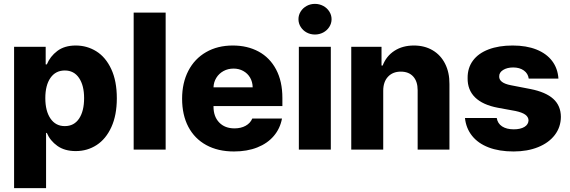

<svg xmlns="http://www.w3.org/2000/svg" viewBox="-20 -772 2943 991"><path d="M52.7 -530.3H215.8V-439.5H221.7Q238.8 -481 275.9 -509Q313 -537.1 371.1 -537.1Q429.2 -537.1 477.3 -507.1Q525.4 -477.1 554.2 -415.5Q583 -354 583 -264.6Q583 -177.7 554.9 -116.2Q526.9 -54.7 478.8 -23.4Q430.7 7.8 371.1 7.8Q314 7.8 276.4 -18.8Q238.8 -45.4 221.7 -85.9H217.8V199.2H52.7ZM314.5 -121.1Q362.3 -121.1 388.2 -159.9Q414.1 -198.7 414.1 -265.6Q414.1 -331.1 387.9 -369.6Q361.8 -408.2 314.5 -408.2Q267.1 -408.2 240.5 -370.1Q213.9 -332 213.9 -265.6Q213.9 -199.2 240.5 -160.2Q267.1 -121.1 314.5 -121.1Z M835 0H669.9V-707H835Z M919.9 -262.7Q919.9 -344.2 952.1 -406.5Q984.4 -468.8 1043.7 -502.9Q1103 -537.1 1181.6 -537.1Q1256.8 -537.1 1314.7 -505.9Q1372.6 -474.6 1405 -413.6Q1437.5 -352.5 1437.5 -266.6V-224.6H1082V-221.7Q1082 -170.4 1111.3 -139.9Q1140.6 -109.4 1190.4 -109.4Q1223.6 -109.4 1247.8 -122.8Q1272 -136.2 1282.2 -160.2H1435.5Q1425.8 -108.4 1393.1 -70.1Q1360.4 -31.7 1307.9 -11Q1255.4 9.8 1187.5 9.8Q1105 9.8 1044.7 -23.2Q984.4 -56.2 952.1 -117.4Q919.9 -178.7 919.9 -262.7ZM1284.2 -321.3Q1283.7 -349.1 1271 -371.1Q1258.3 -393.1 1235.8 -405.5Q1213.4 -418 1185.5 -418Q1156.7 -418 1133.5 -405.3Q1110.4 -392.6 1096.7 -370.6Q1083 -348.6 1082 -321.3Z M1522.5 -530.3H1687.5V0H1522.5ZM1520.5 -672.9Q1520.5 -694.3 1532 -712.6Q1543.5 -731 1563 -741.5Q1582.5 -752 1605.5 -752Q1628.4 -752 1648.2 -741.5Q1668 -731 1679.7 -712.6Q1691.4 -694.3 1691.4 -672.9Q1691.4 -651.4 1679.7 -633.1Q1668 -614.7 1648.2 -604.2Q1628.4 -593.8 1605.5 -593.8Q1582.5 -593.8 1563 -604.2Q1543.5 -614.7 1532 -633.1Q1520.5 -651.4 1520.5 -672.9Z M1958 0H1793V-530.3H1949.2V-433.6H1955.1Q1973.6 -482.4 2015.9 -509.8Q2058.1 -537.1 2116.2 -537.1Q2171.4 -537.1 2213.1 -512.5Q2254.9 -487.8 2277.6 -442.6Q2300.3 -397.5 2299.8 -337.9V0H2135.7V-306.6Q2135.7 -351.6 2112.8 -377Q2089.8 -402.3 2048.8 -402.3Q2007.3 -402.3 1982.7 -376Q1958 -349.6 1958 -303.7Z M2628.9 -423.8Q2597.7 -423.8 2576.9 -410.9Q2556.2 -397.9 2556.6 -377.9Q2555.2 -343.8 2617.2 -332L2717.8 -312.5Q2796.9 -296.9 2835.7 -261.7Q2874.5 -226.6 2875 -168.9Q2874.5 -115.7 2843.5 -75.2Q2812.5 -34.7 2757.3 -12.5Q2702.1 9.8 2630.9 9.8Q2556.2 9.8 2501.7 -11.2Q2447.3 -32.2 2416.3 -71.3Q2385.3 -110.4 2379.9 -163.1H2543.9Q2548.3 -134.8 2571.5 -119.6Q2594.7 -104.5 2631.8 -104.5Q2666 -104.5 2686.8 -116.9Q2707.5 -129.4 2708 -151.4Q2707 -168.9 2690.9 -180.4Q2674.8 -191.9 2640.6 -199.2L2549.8 -215.8Q2471.7 -230.5 2432.1 -269.3Q2392.6 -308.1 2393.6 -369.1Q2393.1 -421.4 2421.1 -459.2Q2449.2 -497.1 2502 -517.1Q2554.7 -537.1 2626 -537.1Q2696.8 -537.1 2748.8 -516.4Q2800.8 -495.6 2829.8 -457.3Q2858.9 -418.9 2862.3 -366.2H2709Q2705.6 -392.6 2683.8 -408.2Q2662.1 -423.8 2628.9 -423.8Z"/></svg>

Font: Pretendard JP ExtraBold
Style: Regular
Weight: 800
Designer: Base glyphs from Inter by Rasmus Andersson; Hangeul glyphs from Noto Sans CJK(Source Han Sans) by Jang Soo-young and Kan
Foundry: Kil Hyung-jin
Version: Version 1.309